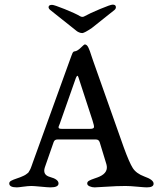

<svg xmlns="http://www.w3.org/2000/svg" viewBox="-20 -808 689 830"><path d="M205 -787Q214 -787 260 -768.5Q306 -750 326 -738Q336 -732 346 -738Q367 -750 412.5 -769Q458 -788 467 -788Q481 -788 481 -777Q481 -770 475 -765L377 -687Q346 -666 336 -665Q329 -665 322 -668Q315 -671 312 -673.5Q309 -676 295 -687L197 -765Q190 -771 190 -777Q190 -787 205 -787ZM238 -272Q232 -260 233.5 -255.5Q235 -251 247 -251H369Q384 -251 386 -257Q388 -263 380 -287L319 -474Q315 -488 308 -471ZM523 -4Q485 -4 442.5 -1Q400 2 389 2Q378 2 367.5 -2.5Q357 -7 357 -15Q357 -22 364.5 -26.5Q372 -31 388.5 -36.5Q405 -42 411 -45Q450 -63 440 -98L411 -193Q407 -205 395 -205H228Q216 -205 212 -194L174 -85Q163 -52 196 -43Q233 -33 233 -15Q233 2 198 2Q188 2 157 -1Q126 -4 116 -4Q102 -4 80.5 -1Q59 2 53 2Q20 2 20 -15Q20 -22 28 -26.5Q36 -31 52.5 -36.5Q69 -42 75 -45Q80 -47 84 -49Q88 -51 91 -53Q94 -55 97 -57.5Q100 -60 101.5 -61Q103 -62 105 -66Q107 -70 108 -71Q109 -72 111.5 -77.5Q114 -83 114.5 -85Q115 -87 118 -94.5Q121 -102 122 -106L275 -529Q279 -540 283 -551Q287 -562 289 -567.5Q291 -573 293 -577.5Q295 -582 297.5 -584Q300 -586 303 -586Q314 -587 329 -601.5Q344 -616 346 -616Q351 -616 355 -612.5Q359 -609 362.5 -601.5Q366 -594 368.5 -587Q371 -580 375.5 -566Q380 -552 383 -544L515 -171Q539 -105 554 -81.5Q569 -58 604 -45Q644 -31 644 -14Q644 2 615 2Q605 2 573 -1Q541 -4 523 -4Z"/></svg>

Font: EB Garamond 08
Style: Regular
Weight: 400
Version: Version 0.016 ; ttfautohint (v1.5)